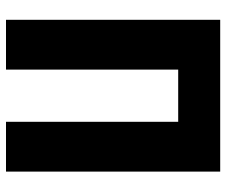

<svg xmlns="http://www.w3.org/2000/svg" viewBox="-77 -677 754 640"><g transform="rotate(90 300.0 -357.0)"><path d="M212 0V-574H386V0H552V-714H46V0Z"/></g></svg>

Font: Noto Sans Mono UI ExtraBold
Style: Regular
Weight: 800
Designer: Monotype Design team
Foundry: Monotype Imaging Inc.
Version: 1.000